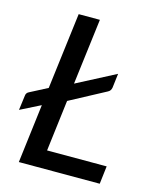

<svg xmlns="http://www.w3.org/2000/svg" viewBox="-109 -794 711 870"><g transform="rotate(15 246.5 -359.0)"><path d="M212.5 -408 394 -502.5 386 -436Q384.5 -428 380.8 -422.5Q377 -417 370 -413.5L202.5 -324L173 -84H452.5L442.5 0H63L97 -276L2.5 -228.5L11.5 -297Q12.5 -311.5 26 -317.5L107 -359.5L151.5 -717.5H251Z"/></g></svg>

Font: Lato Medium
Style: Italic
Weight: 500
Italic angle: -7°
Designer: Lukasz Dziedzic
Foundry: tyPoland Lukasz Dziedzic
Version: Version 2.006; 2014-01-15